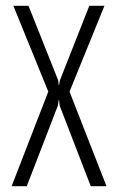

<svg xmlns="http://www.w3.org/2000/svg" viewBox="-20 -640 405 660"><path d="M20 0 146 -325 26 -620H78L180 -364L182 -347H183L186 -364L287 -620H339L219 -325L346 0H292L185 -277L183 -297H182L179 -277L72 0Z"/></svg>

Font: Smooch Sans
Style: Regular
Weight: 400
Designer: Robert E. Leuschke
Foundry: Robert E. Leuschke
Version: Version 1.010; ttfautohint (v1.8.3)